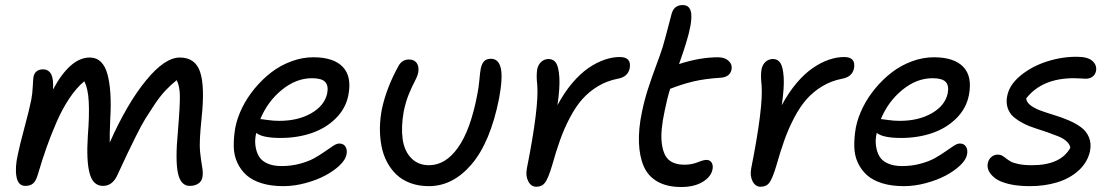

<svg xmlns="http://www.w3.org/2000/svg" viewBox="-20 -728 4420 761"><path d="M80.1 8.8Q52.2 8.8 45.4 -27.1Q38.6 -63 50.8 -116.2Q57.6 -150.4 77.1 -222.9Q96.7 -295.4 104 -333Q108.4 -355.5 109.9 -385.3Q111.3 -415 112.8 -423.8Q115.7 -438 125.5 -445.6Q135.3 -453.1 149.9 -453.1Q196.3 -453.1 189.9 -373Q258.3 -500 335.9 -500Q362.3 -500 379.9 -482.7Q397.5 -465.3 406 -433.6Q414.6 -401.9 417.5 -356.9Q420.4 -312 417 -256.8Q414.1 -190.9 415 -163.1Q483.4 -316.9 558.1 -408.4Q632.8 -500 692.9 -500Q754.4 -500 773.4 -442.1Q792.5 -384.3 778.8 -257.8Q769 -164.1 772.9 -127.4Q776.9 -90.8 781.2 -66.9Q785.6 -43 782.2 -24.9Q778.8 -8.3 765.1 0.2Q751.5 8.8 731.9 8.8Q696.3 8.8 685.3 -41.7Q674.3 -92.3 685.1 -207Q693.8 -312 692.9 -350.3Q691.9 -388.7 680.2 -410.2Q656.2 -391.1 635.3 -368.7Q614.3 -346.2 592.5 -313.7Q570.8 -281.2 556.2 -257.6Q541.5 -233.9 518.3 -187.3Q495.1 -140.6 483.9 -116.9Q472.7 -93.3 445.8 -35.2Q426.3 8.8 388.2 8.8Q348.6 8.8 335.2 -41Q321.8 -90.8 328.1 -189Q334.5 -270 331.8 -324Q329.1 -377.9 314 -405.8Q283.2 -380.4 254.9 -338.1Q226.6 -295.9 203.4 -242.2Q180.2 -188.5 163.6 -141.1Q147 -93.8 129.9 -36.1Q122.6 -10.7 111.3 -1Q100.1 8.8 80.1 8.8Z M1103 9.8Q1054.2 9.8 1017.1 -1.7Q980 -13.2 957 -33.7Q934.1 -54.2 920.7 -83Q907.2 -111.8 906.5 -147Q905.8 -182.1 912.6 -222.2Q920.4 -261.7 940.2 -301.8Q960 -341.8 989.5 -377.4Q1019 -413.1 1054.7 -440.7Q1090.3 -468.3 1134 -484.6Q1177.7 -501 1221.7 -501Q1302.2 -501 1338.6 -462.9Q1375 -424.8 1360.8 -351.1Q1350.6 -298.3 1311 -259Q1271.5 -219.7 1214.8 -200.4Q1158.2 -181.2 1091.8 -181.2Q1020.5 -181.2 995.6 -201.2Q989.3 -174.8 992.4 -150.9Q995.6 -127 1005.9 -108.9Q1016.1 -90.8 1039.3 -80.3Q1062.5 -69.8 1095.7 -69.8Q1134.3 -69.8 1168.7 -79.1Q1203.1 -88.4 1226.1 -101.3Q1249 -114.3 1267.6 -127.4Q1286.1 -140.6 1300.5 -149.9Q1314.9 -159.2 1324.7 -159.2Q1341.8 -159.2 1349.6 -146.2Q1357.4 -133.3 1353 -113.8Q1348.6 -93.8 1325.7 -72Q1302.7 -50.3 1268.8 -32.2Q1234.9 -14.2 1190.4 -2.2Q1146 9.8 1103 9.8ZM1013.7 -255.9Q1018.1 -255.9 1040.5 -252.4Q1063 -249 1086.9 -249Q1161.1 -249 1213.6 -279.1Q1266.1 -309.1 1276.9 -357.9Q1282.7 -388.7 1268.8 -403.3Q1254.9 -418 1216.8 -418Q1153.8 -418 1097.4 -372.1Q1041 -326.2 1011.7 -255.9Z M1679.7 9.8Q1639.6 9.8 1606.7 -2.4Q1573.7 -14.6 1551.3 -36.1Q1528.8 -57.6 1513.7 -86.4Q1498.5 -115.2 1491.9 -149.7Q1485.4 -184.1 1485.8 -220.9Q1486.3 -257.8 1493.7 -295.9Q1511.7 -380.4 1560.1 -467.8Q1574.2 -492.2 1601.1 -492.2Q1622.1 -492.2 1631.8 -478Q1641.6 -463.9 1637.7 -440.9Q1634.8 -426.3 1624.3 -406.5Q1613.8 -386.7 1601.1 -356.4Q1588.4 -326.2 1580.1 -286.1Q1569.3 -224.1 1575.9 -176.8Q1582.5 -129.4 1609.9 -101.3Q1637.2 -73.2 1680.7 -73.2Q1745.6 -73.2 1795.2 -142.8Q1844.7 -212.4 1871.1 -350.1Q1877.4 -379.9 1880.1 -411.4Q1882.8 -442.9 1885.7 -457Q1889.6 -475.6 1898.9 -485.4Q1908.2 -495.1 1925.8 -495.1Q1956.1 -495.1 1964.8 -458.3Q1973.6 -421.4 1958 -336.9Q1923.3 -164.1 1849.4 -77.1Q1775.4 9.8 1679.7 9.8Z M2105.5 12.2Q2085 12.2 2073.7 -9.5Q2062.5 -31.2 2068.4 -61Q2116.7 -304.2 2109.4 -392.1Q2105 -427.7 2109.4 -454.1Q2113.3 -472.2 2125.5 -483.2Q2137.7 -494.1 2154.8 -494.1Q2173.8 -494.1 2184.1 -478.3Q2194.3 -462.4 2197 -421.6Q2199.7 -380.9 2189.5 -311Q2216.3 -361.3 2248.5 -399.2Q2280.8 -437 2313.2 -459Q2345.7 -481 2376.7 -491.5Q2407.7 -502 2436.5 -502Q2484.4 -502 2475.6 -456.1Q2467.8 -422.9 2428.7 -416Q2385.7 -407.7 2350.1 -386.2Q2314.5 -364.7 2288.1 -335Q2261.7 -305.2 2239 -262Q2216.3 -218.8 2200.2 -173.8Q2184.1 -128.9 2167.5 -69.8Q2152.8 -21 2140.6 -4.4Q2128.4 12.2 2105.5 12.2Z M2680.2 13.2Q2623.5 13.2 2585.9 -8.3Q2548.3 -29.8 2531.5 -68.8Q2514.6 -107.9 2512.5 -162.6Q2510.3 -217.3 2524.4 -284.2Q2534.2 -331.5 2548.6 -376.2Q2563 -420.9 2580.6 -467.8Q2598.1 -514.6 2606.4 -541Q2617.2 -578.1 2628.2 -620.8Q2639.2 -663.6 2642.1 -673.8Q2651.9 -708 2686 -708Q2717.3 -708 2720 -670.4Q2722.7 -632.8 2699.2 -557.1Q2690.4 -527.8 2671.4 -474.1Q2754.4 -501 2826.2 -501Q2852.5 -501 2867.9 -486.8Q2883.3 -472.7 2879.4 -452.1Q2873.5 -422.9 2836.4 -419.9Q2774.4 -416 2729.7 -405.5Q2685.1 -395 2636.2 -376Q2623.5 -335 2614.3 -288.1Q2597.2 -209.5 2602.8 -162.1Q2608.4 -114.7 2630.1 -95Q2651.9 -75.2 2693.4 -75.2Q2721.2 -75.2 2744.9 -84.7Q2768.6 -94.2 2779.3 -94.2Q2793.9 -94.2 2800.5 -83.7Q2807.1 -73.2 2804.2 -57.1Q2798.3 -26.9 2764.6 -6.8Q2731 13.2 2680.2 13.2Z M2994.6 12.2Q2974.1 12.2 2962.9 -9.5Q2951.7 -31.2 2957.5 -61Q3005.9 -304.2 2998.5 -392.1Q2994.1 -427.7 2998.5 -454.1Q3002.4 -472.2 3014.6 -483.2Q3026.9 -494.1 3043.9 -494.1Q3063 -494.1 3073.2 -478.3Q3083.5 -462.4 3086.2 -421.6Q3088.9 -380.9 3078.6 -311Q3105.5 -361.3 3137.7 -399.2Q3169.9 -437 3202.4 -459Q3234.9 -481 3265.9 -491.5Q3296.9 -502 3325.7 -502Q3373.5 -502 3364.7 -456.1Q3356.9 -422.9 3317.9 -416Q3274.9 -407.7 3239.3 -386.2Q3203.6 -364.7 3177.2 -335Q3150.9 -305.2 3128.2 -262Q3105.5 -218.8 3089.4 -173.8Q3073.2 -128.9 3056.6 -69.8Q3042 -21 3029.8 -4.4Q3017.6 12.2 2994.6 12.2Z M3562.5 9.8Q3513.7 9.8 3476.6 -1.7Q3439.5 -13.2 3416.5 -33.7Q3393.6 -54.2 3380.1 -83Q3366.7 -111.8 3366 -147Q3365.2 -182.1 3372.1 -222.2Q3379.9 -261.7 3399.7 -301.8Q3419.4 -341.8 3449 -377.4Q3478.5 -413.1 3514.2 -440.7Q3549.8 -468.3 3593.5 -484.6Q3637.2 -501 3681.2 -501Q3761.7 -501 3798.1 -462.9Q3834.5 -424.8 3820.3 -351.1Q3810.1 -298.3 3770.5 -259Q3731 -219.7 3674.3 -200.4Q3617.7 -181.2 3551.3 -181.2Q3480 -181.2 3455.1 -201.2Q3448.7 -174.8 3451.9 -150.9Q3455.1 -127 3465.3 -108.9Q3475.6 -90.8 3498.8 -80.3Q3522 -69.8 3555.2 -69.8Q3593.8 -69.8 3628.2 -79.1Q3662.6 -88.4 3685.5 -101.3Q3708.5 -114.3 3727.1 -127.4Q3745.6 -140.6 3760 -149.9Q3774.4 -159.2 3784.2 -159.2Q3801.3 -159.2 3809.1 -146.2Q3816.9 -133.3 3812.5 -113.8Q3808.1 -93.8 3785.2 -72Q3762.2 -50.3 3728.3 -32.2Q3694.3 -14.2 3649.9 -2.2Q3605.5 9.8 3562.5 9.8ZM3473.1 -255.9Q3477.5 -255.9 3500 -252.4Q3522.5 -249 3546.4 -249Q3620.6 -249 3673.1 -279.1Q3725.6 -309.1 3736.3 -357.9Q3742.2 -388.7 3728.3 -403.3Q3714.4 -418 3676.3 -418Q3613.3 -418 3556.9 -372.1Q3500.5 -326.2 3471.2 -255.9Z M4062 9.8Q4013.2 9.8 3977.5 1Q3941.9 -7.8 3924.1 -21.7Q3906.2 -35.6 3899.2 -50.5Q3892.1 -65.4 3895 -80.1Q3897.9 -95.7 3908.9 -105.5Q3919.9 -115.2 3935.1 -115.2Q3944.8 -115.2 3952.4 -110.8Q3960 -106.4 3967.5 -100.3Q3975.1 -94.2 3985.6 -88.1Q3996.1 -82 4017.8 -77.6Q4039.6 -73.2 4070.3 -73.2Q4184.1 -73.2 4222.2 -142.1Q4220.2 -156.2 4207.3 -168Q4194.3 -179.7 4174.8 -187.5Q4155.3 -195.3 4131.1 -203.9Q4106.9 -212.4 4082.5 -220Q4058.1 -227.5 4035.6 -239.3Q4013.2 -251 3997.1 -264.9Q3981 -278.8 3973.9 -300.3Q3966.8 -321.8 3972.2 -348.1Q3981 -392.6 4025.9 -429.2Q4070.8 -465.8 4131.3 -484.9Q4191.9 -503.9 4251.5 -502.9Q4292.5 -502.4 4310.3 -486.1Q4328.1 -469.7 4324.2 -446.8Q4321.3 -432.6 4310.5 -424.3Q4299.8 -416 4283.2 -416Q4278.8 -416 4264.2 -417Q4249.5 -418 4236.3 -418Q4109.9 -418 4047.4 -337.9Q4048.8 -322.3 4065.2 -310.1Q4081.5 -297.9 4106 -289.1Q4130.4 -280.3 4159.4 -271.5Q4188.5 -262.7 4215.8 -251Q4243.2 -239.3 4264.4 -223.9Q4285.6 -208.5 4295.9 -184.3Q4306.2 -160.2 4300.3 -128.9Q4290.5 -84.5 4255.4 -52.5Q4220.2 -20.5 4170.4 -5.4Q4120.6 9.8 4062 9.8Z"/></svg>

Font: Shantell Sans Normal
Style: Italic
Weight: 400
Italic angle: -11.31°
Designer: Stephen Nixon, Anya Danilova, Shantell Martin
Foundry: Arrow Type
Version: Version 1.006;[559af2be0]